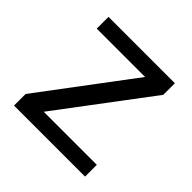

<svg xmlns="http://www.w3.org/2000/svg" viewBox="-142 -656 783 783"><g transform="rotate(45 250.0 -264.0)"><path d="M40.5 0V-66.9L335.9 -460.4H57.1V-528.3H439.9V-461.4L144 -67.9H450.2V0Z"/></g></svg>

Font: TypoPRO Liberation Sans
Style: Regular
Weight: 400
Designer: Steve Matteson
Foundry: Ascender Corporation
Version: Version 2.00.1